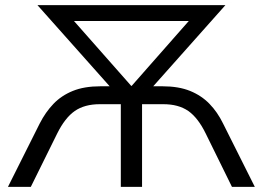

<svg xmlns="http://www.w3.org/2000/svg" viewBox="-20 -725 1020 745"><path d="M10.9 0 134.2 -246Q156.6 -289.9 187.4 -322Q218.2 -354.2 262.6 -372.2Q306.9 -390.2 369.5 -390.2H429.7L423.8 -369.7L125.4 -705H854.6L556.3 -369.7L550.3 -390.2H610.6Q673.1 -390.2 717.5 -372.2Q761.8 -354.2 792.9 -322Q824 -289.9 845.4 -246L968.7 0H880L778.3 -206.7Q748.5 -267.8 710.7 -294.3Q672.8 -320.7 613.7 -320.7H531.2V0H448.8V-320.7H367.4Q308.2 -320.7 270.1 -294.3Q232.1 -267.8 201.8 -206.7L99.6 0ZM489 -391.9H491L739.2 -673.8V-643.5H240.3V-673.8Z"/></svg>

Font: Mulish ExtraLight
Style: Regular
Weight: 200
Designer: Vernon Adams
Foundry: Vernon Adams
Version: Version 3.603